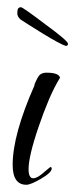

<svg xmlns="http://www.w3.org/2000/svg" viewBox="-20 -496 208 531"><path d="M53 15Q15 15 15 -40Q15 -123 75 -259Q75 -263 80.5 -274Q86 -285 89 -288Q96 -295 108 -295Q143 -295 146 -281Q130 -255 115.5 -221Q101 -187 87 -146Q72 -102 65.5 -73.5Q59 -45 59 -28Q59 -3 72 -3Q81 -3 95 -14Q106 -23 110.5 -27Q115 -31 119 -34Q123 -34 123 -30Q123 -19 94 -2Q65 15 53 15ZM162 -369Q148 -373 97 -404Q75 -418 59.5 -427.5Q44 -437 37 -442Q32 -446 30 -450.5Q28 -455 28 -456V-463Q28 -476 38 -476Q43 -476 105 -429Q168 -383 168 -375Q168 -369 162 -369Z"/></svg>

Font: Qwigley
Style: Regular
Weight: 400
Designer: Robert E. Leuschke
Foundry: Robert E. Leuschke
Version: Version 1.010; ttfautohint (v1.8.3)